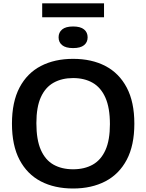

<svg xmlns="http://www.w3.org/2000/svg" viewBox="-20 -1094 856 1124"><path d="M408 9.5Q299.5 9.5 219.2 -32.2Q139 -74 94.5 -158.2Q50 -242.5 50 -370Q50 -497.5 94.5 -581.8Q139 -666 219.5 -707.8Q300 -749.5 408 -749.5Q517 -749.5 597.2 -707.5Q677.5 -665.5 722 -581.2Q766.5 -497 766.5 -370Q766.5 -243 722 -158.8Q677.5 -74.5 596.8 -32.5Q516 9.5 408 9.5ZM408 -103Q474.5 -103 523 -130.2Q571.5 -157.5 597.5 -215.8Q623.5 -274 623.5 -367Q623.5 -463 597 -522.5Q570.5 -582 522.2 -609.5Q474 -637 408 -637Q342.5 -637 294 -610Q245.5 -583 219.2 -525Q193 -467 193 -373Q193 -276 219 -216.8Q245 -157.5 293.2 -130.2Q341.5 -103 408 -103ZM408 -812.5Q365 -812.5 344 -829.5Q323 -846.5 323 -875.5Q323 -904.5 344 -921.8Q365 -939 408 -939Q451 -939 472 -921.8Q493 -904.5 493 -875.5Q493 -846.5 472 -829.5Q451 -812.5 408 -812.5ZM227 -993V-1074.5H589V-993Z"/></svg>

Font: Encode Sans SC SemiExpanded SemiBold
Style: Regular
Weight: 600
Width: 6
Designer: Multiple Designers
Foundry: Impallari Type
Version: Version 3.002